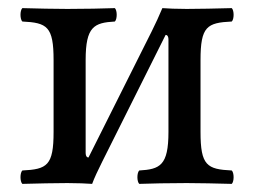

<svg xmlns="http://www.w3.org/2000/svg" viewBox="-20 -451 626 473"><path d="M198 -63C195 -63 191 -65 191 -75V-303C191 -386 212 -395 263 -398C269 -404 269 -425 263 -431C240 -430 183 -429 146 -429C113.4 -429 73 -430 35 -431C29 -425 29 -404 35 -398C96 -395 112 -386 112 -303V-126C112 -43 96 -34 35 -31C29 -25 29 -4 35 2C74 1 114 0 146 0C168.6 0 196 1 207 2C212 -11.8 221.3 -31.7 231.6 -52.2L388 -365C391 -365 395 -363 395 -353V-126C395 -43 374 -34 323 -31C317 -25 317 -4 323 2C346 1 400.2 0 440 0C470.8 0 512 1 551 2C557 -4 557 -25 551 -31C490 -34 474 -43 474 -126V-303C474 -386 490 -395 551 -398C557 -404 557 -425 551 -431C511 -430 470.8 -429 440 -429C417.8 -429 390 -430 380 -431C372.2 -412.5 363.1 -392.4 354.1 -374.5Z"/></svg>

Font: Libertinus Serif
Style: Regular
Weight: 400
Designer: Philipp H. Poll
Foundry: Khaled Hosny
Version: Version 6.2